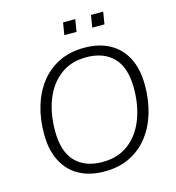

<svg xmlns="http://www.w3.org/2000/svg" viewBox="-127 -993 1014 1109"><g transform="rotate(-15 379.5 -439.0)"><path d="M362 8Q276 8 212.5 -26Q149 -60 114 -127.5Q79 -195 79 -291Q79 -381 102 -457.5Q125 -534 170 -591.5Q215 -649 280.5 -681Q346 -713 431 -713Q518 -713 581.5 -679Q645 -645 680 -578Q715 -511 715 -414Q715 -324 692 -247.5Q669 -171 624 -113.5Q579 -56 513.5 -24Q448 8 362 8ZM364 -48Q457 -48 520.5 -96Q584 -144 616.5 -227Q649 -310 649 -413Q649 -537 590.5 -597Q532 -657 428 -657Q337 -657 273.5 -609Q210 -561 177.5 -478.5Q145 -396 145 -292Q145 -168 203 -108Q261 -48 364 -48ZM507 -813 519 -886H592L580 -813ZM340 -813 352 -886H425L413 -813Z"/></g></svg>

Font: Nunito Sans 12pt ExtraLight 12pt Light
Style: Italic
Weight: 300
Italic angle: -9°
Version: Version 3.101;gftools[0.9.27]